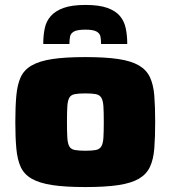

<svg xmlns="http://www.w3.org/2000/svg" viewBox="-20 -749 691 777"><path d="M325 8Q244 8 191.5 0Q139 -8 108 -26Q77 -44 63.5 -74Q50 -104 46 -149Q42 -194 42 -255Q42 -316 46 -361Q50 -406 63.5 -436Q77 -466 108 -484Q139 -502 191.5 -510Q244 -518 325 -518Q407 -518 459.5 -510Q512 -502 542.5 -484Q573 -466 587 -436Q601 -406 604.5 -361.5Q608 -317 608 -255Q608 -194 604.5 -149Q601 -104 587 -74Q573 -44 542.5 -26Q512 -8 459.5 0Q407 8 325 8ZM325 -139Q353 -139 368 -142Q383 -145 390 -156.5Q397 -168 398.5 -191.5Q400 -215 400 -255Q400 -296 398.5 -319Q397 -342 390 -353.5Q383 -365 368 -368Q353 -371 325 -371Q298 -371 282.5 -368Q267 -365 260.5 -353.5Q254 -342 252.5 -319Q251 -296 251 -255Q251 -215 252.5 -191.5Q254 -168 260.5 -156.5Q267 -145 283 -142Q299 -139 325 -139ZM326 -729Q381 -729 414.5 -717Q448 -705 465.5 -684Q483 -663 489 -634Q495 -605 495 -571H389Q389 -588 386.5 -601Q384 -614 370.5 -621.5Q357 -629 326 -629Q293 -629 279.5 -621.5Q266 -614 263.5 -601Q261 -588 261 -571H155Q155 -605 161 -634Q167 -663 185.5 -684Q204 -705 237.5 -717Q271 -729 326 -729Z"/></svg>

Font: Saira Expanded ExtraBold
Style: Regular
Weight: 800
Width: 7
Designer: Hector Gatti with collaboration of the Omnibus-Type team
Foundry: Omnibus-Type
Version: Version 1.101